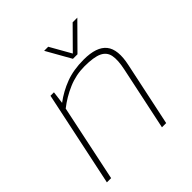

<svg xmlns="http://www.w3.org/2000/svg" viewBox="-176 -772 900 900"><g transform="rotate(-45 274.5 -322.0)"><path d="M321 -522 252 -644H279L338 -540L441 -644H472L351 -522ZM24 0 124 -474H147L139 -412Q183 -445 234.5 -464.5Q286 -484 354 -484Q439 -484 471 -444Q503 -404 484 -317L417 0H389L456 -317Q467 -369 461 -400Q455 -431 425.5 -445Q396 -459 334 -459Q278 -459 226.5 -437Q175 -415 132 -381L52 0Z"/></g></svg>

Font: Kanit Thin
Style: Italic
Weight: 250
Italic angle: -12°
Designer: Katatrad Team
Foundry: CadsonDemak
Version: Version 2.000; ttfautohint (v1.8.3)